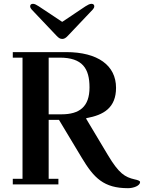

<svg xmlns="http://www.w3.org/2000/svg" viewBox="-20 -966 759 1006"><path d="M138 -933C138 -926 142 -921 146 -916L275 -780C287 -767 295 -762 306 -762C317 -762 325 -767 337 -780L466 -916C470 -921 474 -926 474 -933C474 -941 469 -946 459 -946C450 -946 439 -940 428 -933L307 -852H305L183 -933C172 -940 162 -946 153 -946C143 -946 138 -941 138 -933ZM47 0H286V-29H235V-338H289L408 -140C472 -33 524 20 651 20C680 20 714 7 714 -12C714 -19 700 -23 686 -26C634 -38 603 -57 545 -154L432 -343V-347C524 -363 588 -402 588 -506C588 -623 493 -693 326 -693H47V-664H98V-29H47ZM235 -367V-664H293C412 -664 449 -607 449 -508C449 -406 396 -367 302 -367Z"/></svg>

Font: Monomakh Unicode
Style: Regular
Weight: 400
Version: Version 1.2